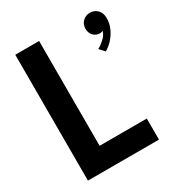

<svg xmlns="http://www.w3.org/2000/svg" viewBox="-159 -766 811 872"><g transform="rotate(-30 246.0 -330.0)"><path d="M412.5 -467.5 388.5 -494Q404 -502 422.5 -518.5Q441 -535 447 -555.5Q440.5 -552 430 -552Q412 -552 398 -565.8Q384 -579.5 384 -603Q384 -625.5 399.5 -640.8Q415 -656 437.5 -656Q460 -656 476 -640.5Q492 -625 492 -596Q492 -569.5 480.8 -544.2Q469.5 -519 451.5 -499Q433.5 -479 412.5 -467.5ZM49 -660H174V-110.5H421.5V0H49Z"/></g></svg>

Font: League Spartan Thin SemiBold
Style: Regular
Weight: 600
Version: Version 2.002